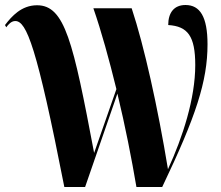

<svg xmlns="http://www.w3.org/2000/svg" viewBox="-29 -747 884 767"><path d="M228 0H311L440 -373C471 -245 497 -112 516 0H619C754 -282 800 -423 800 -570C800 -680 770 -727 712 -727C666 -727 643 -696 643 -647C721 -642 751 -603 751 -487C751 -354 701 -199 642 -71C601 -320 547 -563 497 -714H344C376 -622 407 -509 436 -391L347 -136C263 -581 230 -726 119 -726C56 -726 17 -681 -9 -647L-4 -638C4 -649 16 -663 32 -663C77 -663 118 -561 228 0Z"/></svg>

Font: Noto Serif Display Condensed Extra
Style: Regular
Weight: 800
Width: 3
Designer: Monotype Design Team
Foundry: Monotype Imaging Inc.
Version: Version 1.900